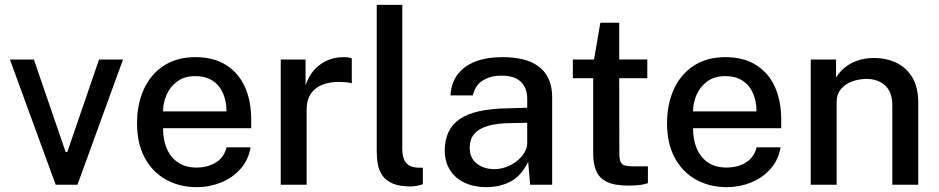

<svg xmlns="http://www.w3.org/2000/svg" viewBox="-20 -763 3878 793"><path d="M210 0 21 -517H120L251 -135.5H258L389 -517H488L300 0Z M794 10Q720.5 10 664.5 -21.8Q608.5 -53.5 577.2 -112.5Q546 -171.5 546 -253Q546 -333.5 574.5 -395.2Q603 -457 657 -492Q711 -527 787 -527Q861.5 -527 913 -495Q964.5 -463 991 -405.2Q1017.5 -347.5 1017.5 -269V-233.5H653.5Q653 -187 668.5 -150.2Q684 -113.5 714.8 -92.2Q745.5 -71 791.5 -71Q838 -71 871.8 -92Q905.5 -113 916 -154.5H1015Q1006 -101.5 972.5 -64.5Q939 -27.5 892 -8.8Q845 10 794 10ZM653.5 -303H915.5Q915.5 -343.5 901.5 -376.8Q887.5 -410 858.8 -429.2Q830 -448.5 786.5 -448.5Q742 -448.5 712.5 -427Q683 -405.5 668.2 -372Q653.5 -338.5 653.5 -303Z M1139.5 0V-517H1242V-411Q1255 -449 1278.2 -474.8Q1301.5 -500.5 1332.5 -513.8Q1363.5 -527 1398 -527Q1408.5 -527 1418 -525.8Q1427.5 -524.5 1433 -521.5V-418.5Q1426.5 -421.5 1416.2 -422.5Q1406 -423.5 1398.5 -424Q1364.5 -426.5 1336.5 -420.5Q1308.5 -414.5 1288.2 -400.5Q1268 -386.5 1257.2 -364Q1246.5 -341.5 1246.5 -311V0Z M1676 7Q1630 7 1602.2 -5Q1574.5 -17 1560 -37.2Q1545.5 -57.5 1540.8 -83.2Q1536 -109 1536 -136.5V-743H1641.5V-147.5Q1641.5 -111.5 1655.8 -92.5Q1670 -73.5 1699.5 -71L1726.5 -70V-2Q1714 2 1700.8 4.5Q1687.5 7 1676 7Z M1988.5 10Q1938.5 10 1899.8 -8Q1861 -26 1839 -60Q1817 -94 1817 -142Q1817 -228 1877.8 -270.5Q1938.5 -313 2072.5 -315.5L2157.5 -318V-355.5Q2157.5 -400 2131 -425.5Q2104.5 -451 2049 -450.5Q2008 -450.5 1975.5 -431.5Q1943 -412.5 1933 -369H1840.5Q1843.5 -420.5 1870.2 -455.8Q1897 -491 1944 -509Q1991 -527 2054 -527Q2125 -527 2170.5 -507.8Q2216 -488.5 2238.2 -451.5Q2260.5 -414.5 2260.5 -361.5V0H2169.5L2161.5 -95Q2132.5 -35.5 2088 -12.8Q2043.5 10 1988.5 10ZM2022 -64.5Q2046.5 -64.5 2070.5 -73.2Q2094.5 -82 2114 -97.2Q2133.5 -112.5 2145.2 -131.5Q2157 -150.5 2157.5 -170.5V-256L2087.5 -254.5Q2034 -254 1996.8 -243.5Q1959.5 -233 1939.8 -211Q1920 -189 1920 -152.5Q1920 -111 1948.8 -87.8Q1977.5 -64.5 2022 -64.5Z M2575.5 3.5Q2518 3.5 2486.5 -12Q2455 -27.5 2442.5 -56.8Q2430 -86 2430 -127.5V-440H2346V-517H2433.5L2459.5 -669H2537.5V-517.5H2653.5V-440H2537.5L2538 -131.5Q2538 -106 2543.2 -94.2Q2548.5 -82.5 2561.2 -79.2Q2574 -76 2596 -76H2656V-6.5Q2646.5 -2.5 2626.8 0.5Q2607 3.5 2575.5 3.5Z M2983 10Q2909.5 10 2853.5 -21.8Q2797.5 -53.5 2766.2 -112.5Q2735 -171.5 2735 -253Q2735 -333.5 2763.5 -395.2Q2792 -457 2846 -492Q2900 -527 2976 -527Q3050.5 -527 3102 -495Q3153.5 -463 3180 -405.2Q3206.5 -347.5 3206.5 -269V-233.5H2842.5Q2842 -187 2857.5 -150.2Q2873 -113.5 2903.8 -92.2Q2934.5 -71 2980.5 -71Q3027 -71 3060.8 -92Q3094.5 -113 3105 -154.5H3204Q3195 -101.5 3161.5 -64.5Q3128 -27.5 3081 -8.8Q3034 10 2983 10ZM2842.5 -303H3104.5Q3104.5 -343.5 3090.5 -376.8Q3076.5 -410 3047.8 -429.2Q3019 -448.5 2975.5 -448.5Q2931 -448.5 2901.5 -427Q2872 -405.5 2857.2 -372Q2842.5 -338.5 2842.5 -303Z M3328.5 0V-517H3433V-442.5Q3445.5 -463.5 3466.8 -482Q3488 -500.5 3519.2 -512Q3550.5 -523.5 3591.5 -523.5Q3640 -523.5 3681.2 -504.2Q3722.5 -485 3747.5 -444.2Q3772.5 -403.5 3772.5 -339V0H3665.5V-327.5Q3665.5 -383 3635.8 -410Q3606 -437 3559 -437Q3527.5 -437 3499 -426.5Q3470.5 -416 3453 -394.8Q3435.5 -373.5 3435.5 -341.5V0Z"/></svg>

Font: Public Sans Thin Medium
Style: Regular
Weight: 500
Version: Version 2.001